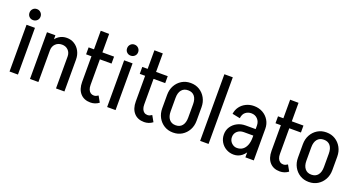

<svg xmlns="http://www.w3.org/2000/svg" viewBox="-45 -1327 3619 1950"><g transform="rotate(20 1764.5 -352.0)"><path d="M70 0V-505H161V0ZM115.2 -572Q89.8 -572 73 -588.8Q56.2 -605.5 56.2 -631Q56.2 -656.2 73 -673.8Q89.8 -691.2 115.2 -691.2Q140.5 -691.2 158 -673.8Q175.5 -656.2 175.5 -631Q175.5 -605.5 158 -588.8Q140.5 -572 115.2 -572Z M291 0V-505H382V0ZM572.2 0V-344.2H663.2V0ZM572.2 -344Q572.2 -386.2 545.9 -412.8Q519.5 -439.2 478.8 -439.2L501.8 -520.2Q548 -520.2 584.5 -497.2Q621 -474.2 642.1 -434.2Q663.2 -394.2 663.2 -344ZM342 -341.5Q342 -392.5 363.1 -433.1Q384.2 -473.8 420.2 -497Q456.2 -520.2 501.8 -520.2L478.8 -439.2Q436.2 -439.2 409.1 -412Q382 -384.8 382 -341.5Z M799 -152.5V-705.8L890 -705V-152.5ZM741 -430V-505H1016V-430ZM799 -153.5H890Q890 -125.2 898.1 -105.1Q906.2 -85 921.2 -74.2Q936.2 -63.5 957.2 -63.5L948.5 15.2Q878.5 15.2 838.8 -29.4Q799 -74 799 -153.5ZM1003.5 -80.5 1039.8 -15.8Q1020 -0.5 996.5 7.4Q973 15.2 948.5 15.2L957.2 -63.5Q970.2 -63.5 981.6 -68.4Q993 -73.2 1003.5 -80.5Z M1125 0V-505H1216V0ZM1170.2 -572Q1144.8 -572 1128 -588.8Q1111.2 -605.5 1111.2 -631Q1111.2 -656.2 1128 -673.8Q1144.8 -691.2 1170.2 -691.2Q1195.5 -691.2 1213 -673.8Q1230.5 -656.2 1230.5 -631Q1230.5 -605.5 1213 -588.8Q1195.5 -572 1170.2 -572Z M1379 -152.5V-705.8L1470 -705V-152.5ZM1321 -430V-505H1596V-430ZM1379 -153.5H1470Q1470 -125.2 1478.1 -105.1Q1486.2 -85 1501.2 -74.2Q1516.2 -63.5 1537.2 -63.5L1528.5 15.2Q1458.5 15.2 1418.8 -29.4Q1379 -74 1379 -153.5ZM1583.5 -80.5 1619.8 -15.8Q1600 -0.5 1576.5 7.4Q1553 15.2 1528.5 15.2L1537.2 -63.5Q1550.2 -63.5 1561.6 -68.4Q1573 -73.2 1583.5 -80.5Z M1935.5 -179V-326H2026.5V-179ZM1655 -179V-326H1746V-179ZM1837.8 -441.2V-520H1843.8V-441.2ZM1837.8 15V-63.8H1843.8V15ZM1655 -325Q1655 -381.2 1679.2 -425.1Q1703.5 -469 1745.1 -494.5Q1786.8 -520 1839.5 -520V-441.2Q1795.8 -441.2 1770.9 -410.9Q1746 -380.5 1746 -325ZM2026.5 -325H1935.5Q1935.5 -380.5 1911 -410.9Q1886.5 -441.2 1842 -441.2V-520Q1895 -520 1936.5 -494.5Q1978 -469 2002.2 -425.1Q2026.5 -381.2 2026.5 -325ZM1655 -180H1746Q1746 -125.2 1770.9 -94.5Q1795.8 -63.8 1839.5 -63.8V15Q1786.8 15 1745.1 -10.5Q1703.5 -36 1679.2 -80Q1655 -124 1655 -180ZM2026.5 -180Q2026.5 -124 2002.2 -80Q1978 -36 1936.5 -10.5Q1895 15 1842 15V-63.8Q1886.5 -63.8 1911 -94.5Q1935.5 -125.2 1935.5 -180Z M2130 0V-720.2H2221V0Z M2619 0V-344.2H2710V0ZM2496.5 15 2504 -60Q2540 -60 2565.4 -78.1Q2590.8 -96.2 2604.9 -131Q2619 -165.8 2619 -213.5L2664 -216Q2664 -148.2 2642 -96Q2620 -43.8 2582.4 -14.4Q2544.8 15 2496.5 15ZM2496.5 15Q2451.5 15 2414.5 -6Q2377.5 -27 2355.8 -63.5Q2334 -100 2334 -145.2L2420 -147.8Q2420 -110 2445.6 -85Q2471.2 -60 2504 -60ZM2334 -145.2Q2334 -191.5 2357.5 -227.2Q2381 -263 2421.1 -284.1Q2461.2 -305.2 2511.5 -305.2L2516.5 -235.2Q2474.8 -235.2 2447.4 -210.8Q2420 -186.2 2420 -147.8ZM2516.5 -235.2 2511.5 -305.2H2666.2V-235.2ZM2619 -213.5V-342.5H2664V-216ZM2710 -341.5H2619Q2619 -385.5 2592.2 -413.5Q2565.5 -441.5 2524.2 -441.5V-520.2Q2577.5 -520.2 2619.4 -497Q2661.2 -473.8 2685.6 -433.1Q2710 -392.5 2710 -341.5ZM2429.8 -354.2 2345.5 -371.2Q2351.8 -415.5 2376.2 -448.8Q2400.8 -482 2439.5 -501.1Q2478.2 -520.2 2524.5 -520.2V-441.5Q2488.2 -441.5 2461.5 -420.2Q2434.8 -399 2429.8 -354.2Z M2846 -152.5V-705.8L2937 -705V-152.5ZM2788 -430V-505H3063V-430ZM2846 -153.5H2937Q2937 -125.2 2945.1 -105.1Q2953.2 -85 2968.2 -74.2Q2983.2 -63.5 3004.2 -63.5L2995.5 15.2Q2925.5 15.2 2885.8 -29.4Q2846 -74 2846 -153.5ZM3050.5 -80.5 3086.8 -15.8Q3067 -0.5 3043.5 7.4Q3020 15.2 2995.5 15.2L3004.2 -63.5Q3017.2 -63.5 3028.6 -68.4Q3040 -73.2 3050.5 -80.5Z M3402.5 -179V-326H3493.5V-179ZM3122 -179V-326H3213V-179ZM3304.8 -441.2V-520H3310.8V-441.2ZM3304.8 15V-63.8H3310.8V15ZM3122 -325Q3122 -381.2 3146.2 -425.1Q3170.5 -469 3212.1 -494.5Q3253.8 -520 3306.5 -520V-441.2Q3262.8 -441.2 3237.9 -410.9Q3213 -380.5 3213 -325ZM3493.5 -325H3402.5Q3402.5 -380.5 3378 -410.9Q3353.5 -441.2 3309 -441.2V-520Q3362 -520 3403.5 -494.5Q3445 -469 3469.2 -425.1Q3493.5 -381.2 3493.5 -325ZM3122 -180H3213Q3213 -125.2 3237.9 -94.5Q3262.8 -63.8 3306.5 -63.8V15Q3253.8 15 3212.1 -10.5Q3170.5 -36 3146.2 -80Q3122 -124 3122 -180ZM3493.5 -180Q3493.5 -124 3469.2 -80Q3445 -36 3403.5 -10.5Q3362 15 3309 15V-63.8Q3353.5 -63.8 3378 -94.5Q3402.5 -125.2 3402.5 -180Z"/></g></svg>

Font: Akshar Light
Style: Regular
Weight: 300
Designer: Tall Chai
Foundry: Tall Chai
Version: Version 1.100